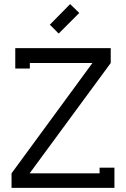

<svg xmlns="http://www.w3.org/2000/svg" viewBox="-20 -913 611 933"><path d="M265.1 -750 222.2 -793 320.8 -893.1 365.2 -850.1ZM36.1 -70.8 429.2 -606.9H125V-580.1H54.2V-679.2H518.1V-606.9L124 -70.8H463.9V-98.1H536.1V0H36.1Z"/></svg>

Font: Rawengulk
Style: Bold
Weight: 700
Version: Version 0.92